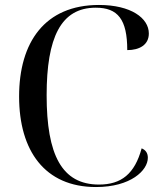

<svg xmlns="http://www.w3.org/2000/svg" viewBox="-20 -744 654 774"><path d="M367 10C507 10 576 -57 576 -108C576 -126 568 -139 551 -146C523 -43 469 0 379 0C229 0 168 -120 168 -360C168 -592 225 -713 366 -713C455 -713 493 -666 493 -542C542 -542 580 -563 580 -609C580 -671 508 -724 379 -724C161 -724 57 -574 57 -355C57 -137 160 10 367 10Z"/></svg>

Font: Noto Serif Display
Style: Regular
Weight: 400
Designer: Monotype Design Team
Foundry: Monotype Imaging Inc.
Version: Version 2.009